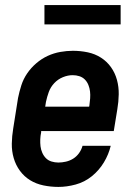

<svg xmlns="http://www.w3.org/2000/svg" viewBox="-20 -728 540 756"><path d="M210 8Q180 8 151 2Q122 -4 98.5 -18.5Q75 -33 58.5 -55.5Q42 -78 34 -105.5Q26 -133 26.5 -162.5Q27 -192 32 -222L51 -342Q56 -367 64 -392Q72 -417 87 -439Q102 -461 123 -479Q144 -497 168 -508Q192 -519 217.5 -523.5Q243 -528 267 -528Q297 -528 325.5 -522Q354 -516 377.5 -501Q401 -486 417 -463.5Q433 -441 440.5 -413.5Q448 -386 447.5 -356.5Q447 -327 442 -298L428 -212H142V-207Q139 -193 138.5 -179Q138 -165 139.5 -152Q141 -139 146.5 -126.5Q152 -114 161 -105Q170 -96 183 -92Q196 -88 210 -88Q224 -88 239.5 -91.5Q255 -95 268.5 -103.5Q282 -112 291.5 -125.5Q301 -139 305 -154H416Q408 -120 389 -88.5Q370 -57 341.5 -34Q313 -11 278 -1.5Q243 8 210 8ZM158 -308H331L332 -313Q334 -327 335 -341Q336 -355 334.5 -368Q333 -381 328 -393.5Q323 -406 314 -415Q305 -424 292.5 -428Q280 -432 266 -432Q247 -432 227.5 -424Q208 -416 193.5 -400.5Q179 -385 172 -365.5Q165 -346 161 -327ZM155 -632V-708H455V-632Z"/></svg>

Font: Iosevka SS04 Oblique
Style: Bold
Weight: 700
Italic angle: -9°
Monospace: yes
Designer: Belleve Invis
Foundry: Belleve Invis
Version: Version 19.0.0; ttfautohint (v1.8.4)